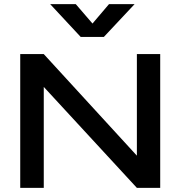

<svg xmlns="http://www.w3.org/2000/svg" viewBox="-20 -910 874 930"><path d="M643 0 192 -489V0H78V-648H192L643 -156V-648H756V0ZM632 -890 483 -731H371L223 -890H347L428 -796L508 -890Z"/></svg>

Font: Syne SemiBold
Style: Regular
Weight: 600
Designer: Lucas Descroix
Foundry: Bonjour Monde
Version: Version 2.200; ttfautohint (v1.8.4)